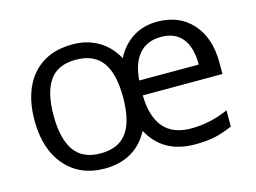

<svg xmlns="http://www.w3.org/2000/svg" viewBox="-80 -681 1102 828"><g transform="rotate(-15 471.0 -267.0)"><path d="M536.1 -318.8H801.8Q801.8 -396 769.5 -436Q737.3 -476.1 674.8 -476.1Q612.3 -476.1 577.1 -436Q542 -396 536.1 -318.8ZM176.5 -423.1Q140.1 -370.1 140.1 -267.6Q140.1 -165 177.2 -111.6Q214.4 -58.1 294.9 -58.1Q375.5 -58.1 412.8 -110.1Q450.2 -162.1 450.2 -267.1Q450.2 -372.1 412.6 -424.1Q375 -476.1 293.9 -476.1Q212.9 -476.1 176.5 -423.1ZM699.2 -61Q785.6 -61 866.2 -97.2V-24.9Q823.2 -5.9 786.1 2Q749 9.8 698.2 9.8Q555.2 9.8 494.1 -105Q432.6 9.8 294.9 9.8Q186 9.8 120.6 -64.9Q55.2 -139.6 55.2 -268.6Q55.2 -397.5 119.1 -470.7Q183.1 -543.9 297.9 -543.9Q361.8 -543.9 411.9 -514.9Q461.9 -485.8 492.2 -430.2Q520.5 -484.9 567.4 -514.4Q614.3 -543.9 675.8 -543.9Q773.9 -543.9 832 -479.2Q890.1 -414.6 890.1 -304.2V-252.9H534.2Q538.1 -61 699.2 -61Z"/></g></svg>

Font: OpenSans-Regular
Style: Regular
Weight: 400
Foundry: Ascender Corporation
Version: Version 1.10